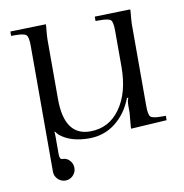

<svg xmlns="http://www.w3.org/2000/svg" viewBox="-74 -536 742 775"><g transform="rotate(-10 297.0 -148.5)"><path d="M160 -405V-160Q160 -9 266 -9Q343 -9 389 -73.5Q435 -138 435 -244V-391Q435 -427 426.5 -435.5Q418 -444 382 -444H364V-462L510 -466V-458Q506 -418 506 -405V-71Q506 -35 514.5 -26.5Q523 -18 559 -18H577V0L430 9V1Q435 -49 435 -56V-82Q435 -106 440 -114V-116H435Q411 -54 364.5 -18Q318 18 257 18Q182 18 139 -17Q131 -24 125 -33L123 -32Q124 -28 124 -11V60Q124 81 135 81Q153 81 165 94Q177 107 177 125Q177 143 164 156Q151 169 133 169Q115 169 102 156Q89 143 89 125V-391Q89 -427 80 -435.5Q71 -444 35 -444H18V-462L164 -466V-458Q160 -418 160 -405Z"/></g></svg>

Font: Foglihten068fMac
Style: Regular
Weight: 500
Designer: gluk (gluksza@wp.pl)
Foundry: gluk (gluksza@wp.pl)
Version: Version 0.68